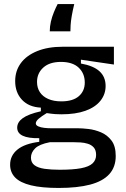

<svg xmlns="http://www.w3.org/2000/svg" viewBox="-20 -754 623 949"><path d="M270 175Q186 175 133 162Q80 149 55 123.5Q30 98 30 60Q30 15 66 -14.5Q102 -44 174 -53V-71Q120 -70 92.5 -83Q65 -96 65 -123Q65 -150 92.5 -170Q120 -190 182 -204V-222Q122 -225 88.5 -261Q55 -297 55 -353Q55 -404 83 -442Q111 -480 164 -501.5Q217 -523 291 -523H543V-435L380 -459V-440Q442 -429 472 -401.5Q502 -374 502 -329Q502 -288 476.5 -256Q451 -224 402.5 -206.5Q354 -189 283 -189Q269 -189 253.5 -190Q238 -191 211 -195Q186 -180 171.5 -167.5Q157 -155 157 -144Q157 -135 169 -129.5Q181 -124 199 -122Q217 -120 234 -120H366Q386 -120 417 -116.5Q448 -113 479 -100Q510 -87 531 -59.5Q552 -32 552 17Q552 72 520 107Q488 142 425.5 158.5Q363 175 270 175ZM275 85Q341 85 380.5 77.5Q420 70 437.5 53.5Q455 37 455 12Q455 -12 443.5 -25Q432 -38 414 -43.5Q396 -49 378 -50Q360 -51 347 -51H226Q174 -41 153.5 -20.5Q133 0 133 25Q133 50 151 63Q169 76 201 80.5Q233 85 275 85ZM283 -253Q340 -253 369.5 -278.5Q399 -304 399 -346Q399 -391 369 -419.5Q339 -448 281 -448Q225 -448 194 -420Q163 -392 163 -349Q163 -320 177 -298.5Q191 -277 218 -265Q245 -253 283 -253ZM347 -734Q339 -701 334.5 -674.5Q330 -648 329 -629Q328 -610 328 -599H226Q226 -623 231.5 -647Q237 -671 246.5 -694Q256 -717 265 -734Z"/></svg>

Font: Bricolage Grotesque 24pt Medium
Style: Regular
Weight: 500
Designer: Mathieu Triay
Foundry: Atelier Triay
Version: Version 1.001;gftools[0.9.33.dev8+g029e19f]